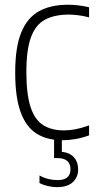

<svg xmlns="http://www.w3.org/2000/svg" viewBox="-20 -568 396 790"><path d="M237 9Q174.5 9 131.2 -17.8Q88 -44.5 65.2 -105.8Q42.5 -167 42.5 -270Q42.5 -373.5 67.5 -434.5Q92.5 -495.5 140.8 -522Q189 -548.5 259.5 -548.5Q279.5 -548.5 302 -546Q324.5 -543.5 346.5 -538V-496.5Q322.5 -503 300.2 -505.5Q278 -508 264 -508Q204.5 -508 165.5 -487.2Q126.5 -466.5 107.5 -415Q88.5 -363.5 88.5 -272.5Q88.5 -179.5 106 -127Q123.5 -74.5 158 -53Q192.5 -31.5 243.5 -31.5Q265 -31.5 290.5 -36.2Q316 -41 346.5 -52V-11Q317.5 -0.5 290.5 4.2Q263.5 9 237 9ZM215 202Q196.5 202 176.8 197.5Q157 193 142.5 185V154Q162.5 165 181.2 169Q200 173 217 173Q270 173 270 128.5Q270 82.5 216 82.5H202.5V-10H234.5V56.5Q268 60.5 284.8 79.8Q301.5 99 301.5 129Q301.5 161.5 279.2 181.8Q257 202 215 202Z"/></svg>

Font: Encode Sans Cnd XLt
Style: Regular
Weight: 200
Width: 3
Designer: Multiple Designers
Foundry: Impallari Type
Version: Version 3.002; ttfautohint (v1.8.3) -l 8 -r 50 -G 200 -x 14 